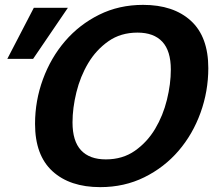

<svg xmlns="http://www.w3.org/2000/svg" viewBox="-20 -755 876 789"><path d="M124 -246Q124 -341 156.5 -429.5Q189 -518 247.5 -586Q306 -654 387.5 -694.5Q469 -735 568 -735Q693 -735 764.5 -669.5Q836 -604 836 -475Q836 -380 804 -291.5Q772 -203 713.5 -135Q655 -67 573 -26.5Q491 14 392 14Q267 14 195.5 -51.5Q124 -117 124 -246ZM415 -100Q484 -100 534.5 -135.5Q585 -171 617.5 -225.5Q650 -280 666 -345Q682 -410 682 -469Q682 -546 647 -583.5Q612 -621 545 -621Q476 -621 425.5 -585.5Q375 -550 342.5 -495.5Q310 -441 294 -376Q278 -311 278 -252Q278 -175 313 -137.5Q348 -100 415 -100ZM116 -513H10L119 -723H259Z"/></svg>

Font: Perun
Style: Bold Italic
Weight: 700
Italic angle: -12°
Foundry: Copyright (c) Stefan Peev, Context Ltd, 2016
Version: Version 1.027